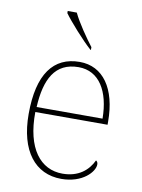

<svg xmlns="http://www.w3.org/2000/svg" viewBox="-87 -826 663 895"><g transform="rotate(10 244.5 -378.0)"><path d="M296 -606H298V-619C269 -657 224 -721 203 -766H160V-756C185 -721 255 -642 296 -606ZM266 10C367 10 420 -51 420 -85C420 -94 417 -99 411 -103C388 -54 343 -15 267 -15C163 -15 91 -103 93 -276H435V-290C435 -448 367 -542 257 -542C133 -542 64 -451 64 -262C64 -87 142 10 266 10ZM407 -300H95C102 -432 144 -517 256 -517C354 -517 406 -429 407 -300Z"/></g></svg>

Font: Noto Serif Gurmukhi Thin
Style: Regular
Weight: 100
Designer: Vaibhav Singh and the Monotype Design Team
Foundry: Monotype Imaging Inc.
Version: Version 2.004